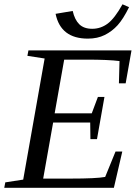

<svg xmlns="http://www.w3.org/2000/svg" viewBox="-32 -895 663 915"><path d="M180.7 -616.2 98.6 -628.9 103.5 -654.8H594.7L566.9 -498H534.7L537.6 -604Q484.4 -610.8 380.9 -610.8H273.9L228.5 -355H405.3L434.6 -433.1H465.8L430.2 -231.9H398.9L397.9 -311H221.2L173.8 -43.9H302.7Q427.7 -43.9 469.2 -51.8L518.6 -172.9H550.8L510.7 0H-11.7L-6.8 -25.9L78.6 -39.1ZM407.2 -757.8Q448.2 -757.8 481.4 -782.7Q514.6 -807.6 551.8 -874.5L583 -860.8Q555.2 -804.2 528.6 -774.9Q502 -745.6 467.3 -728.3Q432.6 -710.9 386.7 -710.9Q257.3 -710.9 232.9 -829.1L314.5 -842.8Q323.7 -801.3 345.7 -779.5Q367.7 -757.8 407.2 -757.8Z"/></svg>

Font: Tinos
Style: Italic
Weight: 400
Italic angle: -16.333°
Designer: Steve Matteson
Foundry: Monotype Imaging Inc.
Version: Version 1.32